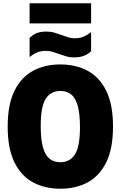

<svg xmlns="http://www.w3.org/2000/svg" viewBox="-20 -1144 738 1174"><path d="M349 10Q254 10 181.5 -29.2Q109 -68.5 68 -152.2Q27 -236 27 -370Q27 -504 68 -587.8Q109 -671.5 181.5 -710.8Q254 -750 349 -750Q444 -750 516.5 -710.8Q589 -671.5 630 -587.8Q671 -504 671 -370Q671 -236 630 -152.2Q589 -68.5 516.5 -29.2Q444 10 349 10ZM349 -152Q407 -152 438 -199.5Q469 -247 469 -366Q469 -449.5 455 -498Q441 -546.5 414.2 -567.2Q387.5 -588 349 -588Q291.5 -588 260.2 -540.8Q229 -493.5 229 -374Q229 -290.5 243 -242Q257 -193.5 283.8 -172.8Q310.5 -152 349 -152ZM434 -793Q407 -793 384 -799.8Q361 -806.5 339.5 -814.5Q320.5 -821.5 301.5 -827.2Q282.5 -833 262 -833Q230.5 -833 207.5 -823.5Q184.5 -814 161 -795V-912Q181.5 -932.5 205.5 -941.8Q229.5 -951 264 -951Q291 -951 314 -944Q337 -937 358.5 -929Q377.5 -922 396.8 -916Q416 -910 436 -910Q467.5 -910 490.8 -919.8Q514 -929.5 537 -948V-831Q499 -793 434 -793ZM161 -1001V-1124H537V-1001Z"/></svg>

Font: Encode Sans Condensed Condensed Black
Style: Regular
Weight: 900
Width: 3
Designer: Multiple Designers
Foundry: Impallari Type
Version: Version 3.000; ttfautohint (v1.8.3) -l 8 -r 50 -G 200 -x 14 